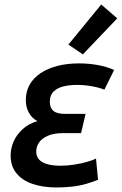

<svg xmlns="http://www.w3.org/2000/svg" viewBox="-20 -815 538 848"><path d="M230 13Q169 13 123 -3Q77 -19 52 -50.5Q27 -82 27 -128Q27 -161 40.5 -191Q54 -221 80.5 -245Q107 -269 145 -280Q121 -293 107.5 -317.5Q94 -342 94 -372Q94 -411 111 -441Q128 -471 159.5 -492Q191 -513 234 -524Q277 -535 329 -535Q373 -535 413 -527.5Q453 -520 484 -506L441 -419Q419 -428 386 -434Q353 -440 319 -440Q288 -440 260.5 -433.5Q233 -427 216.5 -410.5Q200 -394 200 -365Q200 -339 215.5 -325.5Q231 -312 269 -312H358L338 -227H258Q218 -227 191.5 -215.5Q165 -204 152.5 -185.5Q140 -167 140 -146Q140 -114 168 -98.5Q196 -83 245 -83Q277 -83 308.5 -88Q340 -93 366 -100.5Q392 -108 404 -115L413 -21Q389 -11 359 -2.5Q329 6 296 9.5Q263 13 230 13ZM346 -575 282 -618 427 -795 498 -734Z"/></svg>

Font: Ubuntu Sans SemiBold
Style: Italic
Weight: 600
Italic angle: -13.5°
Designer: Dalton Maag Ltd
Foundry: Dalton Maag Ltd
Version: Version 1.006